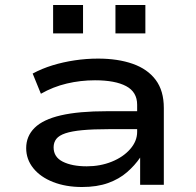

<svg xmlns="http://www.w3.org/2000/svg" viewBox="-20 -741 786 770"><path d="M309 9Q244 9 193 -11Q142 -31 113.5 -66.5Q85 -102 85 -147Q85 -195 119 -228.5Q153 -262 224.5 -278.5Q296 -295 409 -295H548V-223H415Q353 -223 310.5 -219Q268 -215 242.5 -206.5Q217 -198 206 -184Q195 -170 195 -150Q195 -111 232 -92.5Q269 -74 328 -74Q382 -74 428 -92.5Q474 -111 502 -143Q530 -175 530 -212V-321Q530 -372 486 -395.5Q442 -419 361 -419Q303 -419 248 -406Q193 -393 144 -365L111 -446Q148 -466 190.5 -479Q233 -492 279.5 -499Q326 -506 373 -506Q453 -506 512.5 -485Q572 -464 604.5 -420.5Q637 -377 637 -308V0H542V-108V-109Q521 -78 489.5 -50.5Q458 -23 413.5 -7Q369 9 309 9ZM443 -607V-721H563V-607ZM193 -607V-721H313V-607Z"/></svg>

Font: Nunito Sans 7pt Expanded Medium
Style: Regular
Weight: 500
Width: 7
Designer: Vernon Adams
Foundry: Vernon Adams
Version: Version 3.101;gftools[0.9.27]